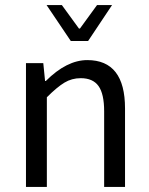

<svg xmlns="http://www.w3.org/2000/svg" viewBox="-20 -734 587 754"><path d="M82 0V-486H150L157 -416H160Q242 -498 323 -498Q471 -498 471 -308V0H389V-297Q389 -365 367 -396Q345 -427 297 -427Q262 -427 233 -409.5Q204 -392 164 -352V0ZM163 -714H223L290 -622H294L361 -714H420L326 -573H258Z"/></svg>

Font: RibengUni
Style: Regular
Weight: 400
Designer: (1) Dr. Andrew Glass (Program Manager at Microsoft Corporation)
(2) Bivuti Chakma (Suz Moriz)
(3) Paul D. Hunt (Adobe Co
Foundry: Bivuti Chakma and Jyoti Chakma
Version: Version 1.2020